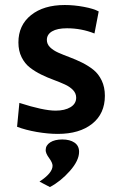

<svg xmlns="http://www.w3.org/2000/svg" viewBox="-20 -530 476 774"><path d="M168.9 -369.1Q168.9 -352.1 181.9 -339.4Q194.8 -326.7 215.3 -317.6Q235.8 -308.6 260.7 -299.3Q285.6 -290 310.8 -277.6Q335.9 -265.1 356.4 -248.8Q377 -232.4 389.9 -205.6Q402.8 -178.7 402.8 -144Q402.8 -71.8 351.6 -31Q300.3 9.8 212.9 9.8Q173.8 9.8 128.4 2Q83 -5.9 48.8 -19L58.1 -115.2Q154.8 -84 204.1 -84Q241.2 -84 264.2 -97.9Q287.1 -111.8 287.1 -136.2Q287.1 -153.8 274.2 -167.2Q261.2 -180.7 240.7 -189.9Q220.2 -199.2 195.6 -208.3Q170.9 -217.3 146 -229.5Q121.1 -241.7 100.6 -257.6Q80.1 -273.4 67.1 -299.3Q54.2 -325.2 54.2 -358.9Q54.2 -428.2 105 -469Q155.8 -509.8 241.2 -509.8Q278.8 -509.8 318.1 -502.4Q357.4 -495.1 377.9 -483.9L360.8 -395Q308.1 -416 250 -416Q210.9 -416 189.9 -403.6Q168.9 -391.1 168.9 -369.1ZM191.9 138.2Q191.9 126 178 107.2Q164.1 88.4 164.1 75.2Q164.1 55.7 182.4 43.9Q200.7 32.2 231 32.2Q261.7 32.2 280.3 44.9Q298.8 57.6 298.8 82Q298.8 117.2 261.7 159.2Q224.6 201.2 181.2 224.1L139.2 202.1Q191.9 167.5 191.9 138.2Z"/></svg>

Font: LT Hoop SemBd
Style: Regular
Weight: 600
Designer: Daniel Lyons
Foundry: LyonsType
Version: Version 1.000